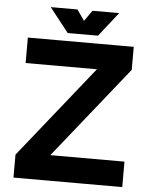

<svg xmlns="http://www.w3.org/2000/svg" viewBox="-59 -938 774 986"><g transform="rotate(5 328.0 -444.5)"><path d="M121.4 0 604.7 -603.9 531.2 -722.7 47.9 -118.2ZM201.5 -131.2 47.9 -118.2V0Q149 0 238.6 0Q328.2 0 417.8 0Q507.4 0 608.6 0V-131.2ZM58.8 -722.7V-591.4H453.6L604.7 -603.9V-722.7Q503.5 -722.7 417.6 -722.7Q331.7 -722.7 245.8 -722.7Q160 -722.7 58.8 -722.7ZM299.9 -888.7H162.3L260.6 -763.7H387.4ZM377.4 -888.7 289.9 -763.7H416.7L515 -888.7Z"/></g></svg>

Font: Giphurs SC
Style: Regular
Weight: 400
Version: Version 0.920